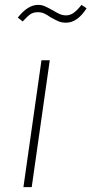

<svg xmlns="http://www.w3.org/2000/svg" viewBox="-20 -767 375 787"><path d="M110 0H76L150 -520H184ZM186 -697Q172 -707 160.5 -712Q149 -717 136 -717Q117 -717 105 -709Q93 -701 73 -679L53 -695Q94 -747 136 -747Q151 -747 163.5 -741.5Q176 -736 196 -725Q212 -715 224.5 -709.5Q237 -704 251 -704Q267 -704 281.5 -714Q296 -724 314 -747L335 -733Q297 -674 251 -674Q233 -674 220 -679.5Q207 -685 186 -697Z"/></svg>

Font: FiraGO UltraLight
Style: Italic
Weight: 200
Italic angle: -8°
Designer: bBox Type GmbH
Foundry: bBox Type GmbH
Version: Version 1.001